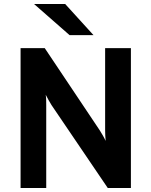

<svg xmlns="http://www.w3.org/2000/svg" viewBox="-20 -941 758 961"><path d="M83 0V-700H204L479.8 -287.8Q485.5 -278.9 494.3 -263.7Q503.1 -248.5 508.8 -235.8Q507.7 -247 506.9 -262.9Q506.2 -278.7 506.2 -288V-700H635.2V0H519.4L238 -414.8Q232.4 -423.6 223.7 -439.1Q214.9 -454.6 208.8 -466.8Q210.7 -454.3 211.1 -440Q211.4 -425.6 211.4 -414.8V0ZM328.4 -765 150.4 -921H306.2L448.2 -765Z"/></svg>

Font: Overpass
Style: Regular
Weight: 400
Designer: Delve Withrington, Dave Bailey, Thomas Jockin
Foundry: Delve Fonts LLC
Version: Version 4.000